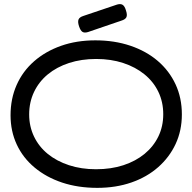

<svg xmlns="http://www.w3.org/2000/svg" viewBox="-20 -891 929 928"><path d="M450 17Q357 17 280.5 -8.5Q204 -34 147.5 -81Q91 -128 61 -192.5Q31 -257 31 -334Q31 -414 60.5 -480.5Q90 -547 145 -595Q200 -643 275 -669.5Q350 -696 441 -696Q533 -696 610 -670Q687 -644 742.5 -596.5Q798 -549 828.5 -483.5Q859 -418 859 -338Q859 -260 829 -195.5Q799 -131 744.5 -83Q690 -35 615 -9Q540 17 450 17ZM444 -73Q517 -73 576.5 -92.5Q636 -112 679 -147.5Q722 -183 745.5 -231.5Q769 -280 769 -339Q769 -398 745.5 -447Q722 -496 678.5 -531.5Q635 -567 575.5 -586.5Q516 -606 445 -606Q373 -606 313.5 -586.5Q254 -567 211 -531.5Q168 -496 144.5 -446.5Q121 -397 121 -338Q121 -280 144.5 -231Q168 -182 211 -147Q254 -112 313.5 -92.5Q373 -73 444 -73ZM405 -736Q388 -731 378.5 -737Q369 -743 362 -764Q355 -785 359.5 -796.5Q364 -808 383 -814L546 -869Q563 -874 573 -867.5Q583 -861 589 -840Q596 -819 591 -808Q586 -797 566 -791Z"/></svg>

Font: Fredoka SemiExpanded
Style: Regular
Weight: 400
Width: 6
Designer: Ben Nathan
Foundry: Milena B. Brandão, Ben Nathan
Version: Version 2.001